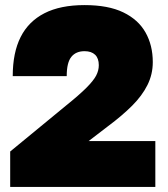

<svg xmlns="http://www.w3.org/2000/svg" viewBox="-20 -734 660 754"><path d="M20 0V-139L240 -320Q291 -361 319 -389Q347 -417 357.5 -437Q368 -457 368 -478Q368 -505 353.5 -519Q339 -533 312 -533Q278 -533 260 -510.5Q242 -488 242 -435H30Q30 -527 61 -588.5Q92 -650 154.5 -682Q217 -714 312 -714Q405 -714 464 -685.5Q523 -657 551.5 -606.5Q580 -556 580 -490Q580 -442 559 -400Q538 -358 499 -319Q460 -280 405 -239L328 -180H590V0Z"/></svg>

Font: Golos Text ExtraBold
Style: Regular
Weight: 800
Designer: A.Korolkova, Vitaly Kuzmin
Foundry: ParaType Ltd
Version: Version 2.004